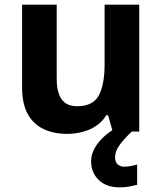

<svg xmlns="http://www.w3.org/2000/svg" viewBox="-20 -566 697 826"><path d="M579 -546V0H465L445 -70H437Q420 -42 393.5 -24.5Q367 -7 335 1.5Q303 10 269 10Q211 10 167 -11Q123 -32 99 -76Q75 -120 75 -190V-546H224V-227Q224 -169 245 -139Q266 -109 312 -109Q380 -109 405 -155.5Q430 -202 430 -289V-546ZM475 111Q475 131 486 141Q497 151 514 151Q530 151 545 148Q560 145 570 142V229Q554 233 536 236.5Q518 240 494 240Q438 240 405 208.5Q372 177 372 128Q372 99 387 72Q402 45 426.5 22.5Q451 0 482 -17L547 0Q513 32 494 58.5Q475 85 475 111Z"/></svg>

Font: Noto Sans Cham
Style: Regular
Weight: 400
Designer: Monotype Design Team
Foundry: Monotype Imaging Inc.
Version: Version 2.002